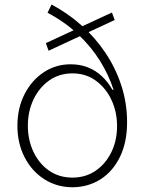

<svg xmlns="http://www.w3.org/2000/svg" viewBox="-20 -792 621 824"><path d="M472.2 -706.1 188.5 -574.2 176.8 -606.9 460.4 -738.3ZM290.5 11.7Q222.7 11.2 169.2 -23.4Q115.7 -58.1 85.2 -117.9Q54.7 -177.7 54.7 -252.4Q54.7 -327.6 85.2 -387.5Q115.7 -447.3 167.5 -481.7Q219.2 -516.1 283.2 -516.1Q324.2 -516.1 357.7 -502.7Q391.1 -489.3 417.5 -464.6Q443.8 -439.9 462.4 -406.7H467.3Q446.8 -470.7 408.9 -531.2Q371.1 -591.8 315.2 -644.5Q259.3 -697.3 184.1 -737.3L201.2 -772.5Q270.5 -735.8 329.6 -683.3Q388.7 -630.9 432.6 -565.2Q476.6 -499.5 501 -424.3Q525.4 -349.1 525.4 -267.6Q525.4 -181.6 494.9 -118.9Q464.4 -56.2 411.4 -22.5Q358.4 11.2 290.5 11.7ZM291 -29.8Q347.2 -29.8 390.1 -59.1Q433.1 -88.4 457.8 -138.7Q482.4 -189 482.4 -251Q482.4 -311.5 458.5 -362.8Q434.6 -414.1 391.6 -445.6Q348.6 -477.1 291 -477.1Q234.4 -477.1 191.4 -446.8Q148.4 -416.5 124 -365.5Q99.6 -314.5 99.6 -252.9Q99.6 -191.4 123.5 -140.6Q147.5 -89.8 190.4 -59.8Q233.4 -29.8 291 -29.8Z"/></svg>

Font: Inter 17pt ExtraLight
Style: Regular
Weight: 250
Version: Version 4.001;git-66647c0bb